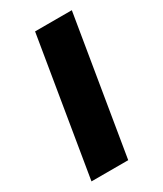

<svg xmlns="http://www.w3.org/2000/svg" viewBox="-146 -604 562 663"><g transform="rotate(-30 135.5 -273.0)"><path d="M17.6 0 107.9 -545.9H254.4L164.1 0Z"/></g></svg>

Font: Inter
Style: Bold Italic
Weight: 700
Italic angle: -9.39999°
Designer: Rasmus Andersson
Foundry: rsms
Version: Version 4.001;git-9221beed3